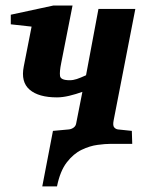

<svg xmlns="http://www.w3.org/2000/svg" viewBox="-20 -520 540 694"><path d="M172.9 0 171.4 -46.9 229 -52.2Q238.3 -53.2 246.1 -58.8Q253.9 -64.5 255.4 -74.2L277.8 -188Q254.9 -179.7 230.5 -173.8Q206.1 -168 186 -168Q119.6 -168 87.2 -195.8Q54.7 -223.6 65.9 -279.8L94.2 -423.8L19 -432.1V-466.8L172.9 -500H242.2L201.2 -292Q194.8 -260.7 197 -245.4Q199.2 -230 231.9 -230Q244.6 -230 257.8 -234.4Q271 -238.8 291 -248L335.9 -487.8H469.2L390.6 -84Q387.2 -65.9 392.8 -59.6Q398.4 -53.2 406.2 -52.2L456.5 -46.9L458 0ZM132.8 153.8 171.4 -46.9 378.9 0Q360.4 0 332.5 3.7Q304.7 7.3 275.1 21.5Q245.6 35.6 221.4 66.9Q197.3 98.1 186 153.8Z"/></svg>

Font: Charis
Style: Bold Italic
Weight: 700
Italic angle: -11°
Designer: Walt Agee, Miriam Martin, Annie Olsen, Victor Gaultney, Lorna Priest, Alan Ward, Bob Hallissy, Martin Hosken, Sharon Cor
Foundry: SIL Global
Version: Version 7.000